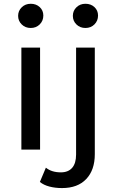

<svg xmlns="http://www.w3.org/2000/svg" viewBox="-20 -777 603 997"><path d="M91 -529.9H188.1V0H91ZM74.1 -694.6Q74.1 -721 92.9 -739.2Q111.6 -757.4 139.6 -757.4Q167.7 -757.4 186.4 -740.1Q205 -722.7 205 -696.3Q205 -669.1 186.4 -650.4Q167.7 -631.7 139.6 -631.7Q111.6 -631.7 92.9 -650Q74.1 -668.3 74.1 -694.6ZM187.1 167.7 218.3 93.7Q248 118 296.1 118Q334.1 118 354.6 94.6Q375.1 71.1 375.1 25.6V-529.9H472.3V23.7Q472.3 105.7 427.9 152.6Q383.4 199.6 302.3 199.6Q267 199.6 236.9 191.8Q206.7 184 187.1 167.7ZM358.3 -694.6Q358.3 -721 377 -739.2Q395.7 -757.4 423.7 -757.4Q451.9 -757.4 470.5 -740.1Q489.1 -722.7 489.1 -696.3Q489.1 -669.1 470.5 -650.4Q451.9 -631.7 423.7 -631.7Q395.7 -631.7 377 -650Q358.3 -668.3 358.3 -694.6Z"/></svg>

Font: iiserrat Thin
Style: Regular
Weight: 100
Designer: Akira Ohta
Foundry: Akira Ohta
Version: Version 1.200;Glyphs 3.3.1 (3343)